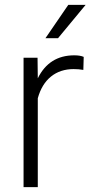

<svg xmlns="http://www.w3.org/2000/svg" viewBox="-20 -764 376 784"><path d="M320.3 -478.5Q301.8 -481.9 280.8 -481.9Q226.1 -481.9 188.2 -451.4Q150.4 -420.9 134.3 -362.8V0H76.2V-528.3H133.3L134.3 -444.3Q180.7 -538.1 283.2 -538.1Q307.6 -538.1 321.8 -531.7ZM258.8 -744.1H329.6L216.8 -607.9H165.5Z"/></svg>

Font: RobotoInd Light
Style: Regular
Weight: 300
Designer: Google
Version: Version 2.001151; 2014